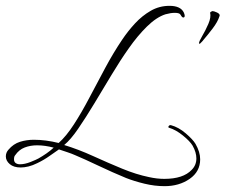

<svg xmlns="http://www.w3.org/2000/svg" viewBox="-55 -574 773 658"><path d="M509 64Q475 64 440 55.5Q405 47 377 36Q331 17 282.5 -6Q234 -29 203 -42Q192 -47 175.5 -52.5Q159 -58 147 -62Q135 -54 115.5 -40Q96 -26 73 -15Q57 -7 42.5 -3.5Q28 0 16 0Q-8 0 -21.5 -11.5Q-35 -23 -35 -38Q-35 -51 -26 -61Q-9 -81 13.5 -88Q36 -95 61 -95Q102 -95 146 -84Q172 -107 198.5 -148Q225 -189 251.5 -239.5Q278 -290 306 -342Q334 -394 363 -437Q383 -467 407.5 -493.5Q432 -520 461.5 -537Q491 -554 526 -554Q564 -554 575 -531Q578 -524 578 -520Q578 -514 573 -514Q569 -514 564 -523Q561 -530 544 -530Q530 -530 512 -525Q481 -515 448.5 -483Q416 -451 386 -408Q357 -367 327 -317Q297 -267 268 -219Q239 -171 213 -133Q187 -95 165 -77Q214 -62 264.5 -39Q315 -16 363.5 4Q412 24 456 33Q483 39 508 39Q573 39 602 8Q618 -8 618 -31Q618 -52 605 -75Q596 -90 572 -109.5Q548 -129 525 -136Q522 -136 522 -139Q522 -141 524.5 -143.5Q527 -146 531 -145Q557 -138 581.5 -117Q606 -96 615 -81Q631 -53 631 -28Q631 14 595 39Q559 64 509 64ZM13 -11Q30 -11 50 -19Q70 -27 77 -31Q91 -39 104 -48Q117 -57 129 -68Q114 -72 100 -74Q86 -76 72 -76Q49 -76 29.5 -68.5Q10 -61 -3 -42Q-7 -38 -7 -28Q-7 -19 -1 -15Q5 -11 13 -11ZM629 -424Q628 -424 627 -426Q627 -432 638 -450.5Q649 -469 659 -492Q669 -515 665 -531Q667 -534 673 -536Q678 -536 688 -531.5Q698 -527 698 -521Q698 -520 697.5 -520Q697 -520 697 -518Q691 -499 673.5 -476Q656 -453 642 -437Q641 -435 636.5 -430.5Q632 -426 630 -424Z"/></svg>

Font: Waterfall
Style: Regular
Weight: 400
Designer: Robert E. Leuschke
Foundry: Robert E. Leuschke
Version: Version 1.010; ttfautohint (v1.8.3)